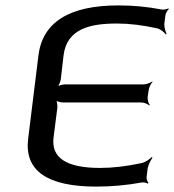

<svg xmlns="http://www.w3.org/2000/svg" viewBox="-20 -680 644 710"><path d="M412 -593C459 -593 508 -587 562 -575C574 -572 588 -560 593 -553L596 -555C592 -563 586 -582 588 -595L592 -625C593 -632 600 -643 604 -646L603 -649C597 -646 584 -643 577 -645C525 -655 473 -660 418 -660C236 -660 137 -598 122 -474L84 -166C70 -49 154 10 336 10C393 10 448 5 503 -5C510 -7 522 -4 527 -1L529 -4C526 -7 521 -18 522 -25L526 -57C528 -70 538 -89 544 -97L541 -99C534 -92 518 -80 504 -77C448 -65 397 -59 350 -59C226 -59 169 -96 178 -171L192 -281C193 -290 191 -307 186 -312L184 -310C188 -305 205 -301 214 -301H504C513 -301 527 -295 532 -290L534 -292C529 -297 525 -312 526 -321L530 -348C531 -357 539 -372 544 -377L543 -379C537 -374 521 -368 512 -368H222C213 -368 196 -364 190 -359L192 -357C197 -362 204 -379 205 -388L215 -475C227 -574 314 -593 412 -593Z"/></svg>

Font: Gamestation Storm Oblique 
Style: Italic
Weight: 400
Designer: Jonas Hecksher
Foundry: Jonas Hecksher, Playtypeª, e-types AS
Version: Version 1.003